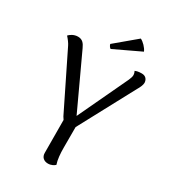

<svg xmlns="http://www.w3.org/2000/svg" viewBox="-212 -980 976 1098"><g transform="rotate(30 276.5 -431.5)"><path d="M267 -736 440 -818C431 -840 406 -865 387 -874L251 -760C251 -754 260 -739 267 -736ZM532 -665C531 -686 519 -704 492 -704C471 -704 459 -701 448 -696C452 -690 455 -680 455 -671C455 -662 452 -652 445 -636L290 -307L126 -660C114 -686 101 -704 71 -704C43 -704 22 -688 13 -678C26 -664 41 -644 47 -631L226 -267L237 -250L238 -33C238 -6 256 11 284 11C306 11 323 0 330 -7C320 -36 317 -74 317 -114V-249L512 -613C523 -631 532 -651 532 -665Z"/></g></svg>

Font: Arima Koshi
Style: Regular
Weight: 400
Designer: Joana Correia and Natanael Gama
Foundry: NDISCOVER
Version: Version 1.019;PS 001.019;hotconv 1.0.88;makeotf.lib2.5.64775